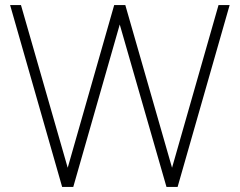

<svg xmlns="http://www.w3.org/2000/svg" viewBox="-20 -740 949 760"><path d="M226 0 20 -720H63L248 -76L432 -720H476L661 -76L845 -720H889L683 0H639L454 -643L270 0Z"/></svg>

Font: Manrope ExtraLight ExtraLight
Style: Regular
Weight: 250
Version: Version 4.501